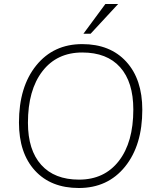

<svg xmlns="http://www.w3.org/2000/svg" viewBox="-20 -934 791 962"><path d="M75 -320Q75 -499 161.5 -606Q248 -713 392 -713Q532 -713 612.5 -625Q693 -537 693 -384Q693 -206 606.5 -99Q520 8 375 8Q235 8 155 -79.5Q75 -167 75 -320ZM648 -385Q648 -523 582 -597Q516 -671 392 -671Q265 -671 192.5 -577Q120 -483 120 -319Q120 -182 186.5 -108Q253 -34 376 -34Q503 -34 575.5 -127.5Q648 -221 648 -385ZM572 -914 434 -765H398L508 -914Z"/></svg>

Font: Iunito ExtraLight
Style: Italic
Weight: 200
Italic angle: -4.541°
Designer: Vernon Adams
Foundry: Vernon Adams
Version: Version 2.001;November 30, 2019;FontCreator 12.0.0.2547 64-b